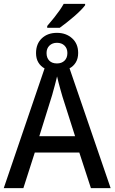

<svg xmlns="http://www.w3.org/2000/svg" viewBox="-20 -979 596 999"><path d="M-0.5 0 211.9 -623Q191.4 -634.3 179.4 -654.3Q167.5 -674.3 167.5 -702.6Q167.5 -751 197.5 -779.5Q227.5 -808.1 276.4 -808.1Q323.7 -808.1 355.2 -779.8Q386.7 -751.5 386.7 -703.6Q386.7 -674.8 374.5 -654.5Q362.3 -634.3 341.8 -623.5L555.7 0H453.1L392.6 -185.5H161.1L101.6 0ZM184.6 -270.5H370.6L305.2 -475.6Q300.3 -492.2 294.9 -511.5Q289.6 -530.8 284.7 -549.3Q279.8 -567.9 276.9 -581.5Q274.4 -570.8 271.2 -558.1Q268.1 -545.4 264.4 -532Q260.7 -518.6 257.3 -506.3Q253.9 -494.1 251.5 -484.9ZM276.4 -648.9Q300.8 -648.9 315.7 -663.3Q330.6 -677.7 330.6 -703.1Q330.6 -727.1 315.7 -741.7Q300.8 -756.3 276.4 -756.3Q252.4 -756.3 237.3 -741.7Q222.2 -727.1 222.2 -703.1Q222.2 -678.2 236.3 -663.6Q250.5 -648.9 276.4 -648.9ZM225.6 -834.5V-843.8Q246.6 -868.2 262.7 -888.4Q278.8 -908.7 290.8 -926Q302.7 -943.4 311.5 -959H422.9V-951.7Q414.6 -940.4 399.2 -924.8Q383.8 -909.2 364.7 -892.8Q345.7 -876.5 326.4 -861.3Q307.1 -846.2 291 -834.5Z"/></svg>

Font: Open Sans SemiCondensed Medium
Style: Regular
Weight: 500
Width: 4
Designer: Monotype Design Team
Foundry: Monotype Imaging Inc.
Version: Version 3.000